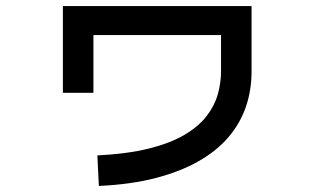

<svg xmlns="http://www.w3.org/2000/svg" viewBox="-20 -582 1040 635"><path d="M307 33 302 -68Q401 -73 471.5 -90.5Q542 -108 589 -135.5Q636 -163 662.5 -197Q689 -231 700 -269Q711 -307 711 -346V-466H289V-275H188V-562H812V-346Q812 -284 793.5 -229.5Q775 -175 736.5 -129.5Q698 -84 638 -49.5Q578 -15 496 6.5Q414 28 307 33Z"/></svg>

Font: Murecho Thin Medium
Style: Regular
Weight: 500
Version: Version 1.010